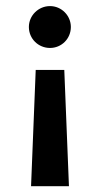

<svg xmlns="http://www.w3.org/2000/svg" viewBox="-20 -455 335 643"><path d="M147.5 -294.4C186 -294.4 217.3 -325.2 217.3 -364.7C217.3 -402.8 186 -434.6 147.5 -434.6C108.4 -434.6 76.7 -402.8 76.7 -364.7C76.7 -325.2 108.4 -294.4 147.5 -294.4ZM84 168.5H210.9L195.3 -220.7H99.6Z"/></svg>

Font: Now ExtraBold
Style: Regular
Weight: 800
Designer: Alfredo Marco Pradil
Foundry: Alfredo Marco Pradil
Version: Version 1.200;hotconv 1.0.109;makeotfexe 2.5.65596